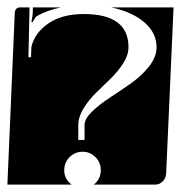

<svg xmlns="http://www.w3.org/2000/svg" viewBox="-20 -510 490 520"><path d="M0 -10 20 -475Q21 -490 35 -490H60L57 -355H64L65 -383Q74 -421 111 -446.5Q148 -472 207 -472Q328 -472 328 -382Q328 -361 314 -339Q300 -317 280 -297.5Q260 -278 240 -258.5Q220 -239 206 -216Q192 -193 192 -171V-131H209V-171Q209 -188 229 -207.5Q249 -227 277.5 -245.5Q306 -264 335 -284.5Q364 -305 384 -330.5Q404 -356 404 -382Q404 -421 371 -449.5Q338 -478 281 -490H450L430 -40Q429 -27 420.5 -18.5Q412 -10 400 -10H234Q253 -25 253 -49Q253 -70 238.5 -84.5Q224 -99 204 -99Q183 -99 168.5 -84.5Q154 -70 154 -49Q154 -25 174 -10ZM65 -451Q69 -467 69 -485V-490H145Q107 -482 79 -466Q71 -457 69 -450Z"/></svg>

Font: PrimecolorCV1
Style: Medium
Weight: 500
Designer: gluk
Foundry: gluk
Version: Version 0.672